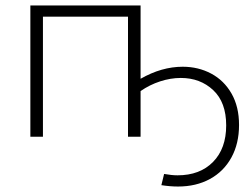

<svg xmlns="http://www.w3.org/2000/svg" viewBox="-20 -500 915 702"><path d="M648 -256Q705 -256 752 -231Q799 -206 826.5 -158Q854 -110 854 -43Q854 25 826 76Q798 127 747.5 154.5Q697 182 631 182Q602 182 570 177L580 136Q608 141 629 141Q711 141 759 92Q807 43 807 -41.5Q807 -126 759.5 -170.5Q712 -215 641 -215Q604 -215 565.5 -202.5Q527 -190 494 -167V0H448V-439H137V0H91V-480H494V-212Q571 -256 648 -256Z"/></svg>

Font: Montserrat Ace
Style: Light
Weight: 300
Designer: Julieta Ulanovsky
Foundry: Julieta Ulanovsky
Version: Version 1